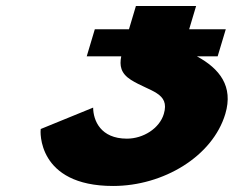

<svg xmlns="http://www.w3.org/2000/svg" viewBox="-20 -618 775 637"><path d="M289 -261C289.5 -218 313.9 -158 401 -158C455.4 -158 509.2 -192 523.5 -240C544.8 -311 476.7 -314 414.5 -353C380 -374.9 376.3 -400.7 382.2 -431H267.7L294.6 -521H407.9L430.9 -598H630.6L607.6 -521H729.1L702.1 -431H633.5C708.4 -390.3 755 -331.8 727.5 -240C685.3 -99 522 -1 355.2 -1C101.6 -1 113.6 -185 115.1 -190Z"/></svg>

Font: Hussar
Style: BdSuprExtOblThree
Weight: 700
Foundry: Cannot Into Space Fonts
Version: Version 2.00